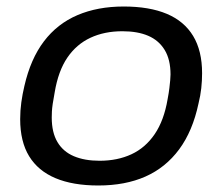

<svg xmlns="http://www.w3.org/2000/svg" viewBox="-20 -558 684 590"><path d="M282 12Q204 12 150.5 -10.5Q97 -33 69.5 -78Q42 -123 42 -192Q42 -218 45.5 -243.5Q49 -269 55 -294Q74 -377 115 -431Q156 -485 218 -511.5Q280 -538 360 -538Q439 -538 492.5 -515.5Q546 -493 573.5 -447.5Q601 -402 601 -333Q601 -310 598.5 -287Q596 -264 590 -240Q572 -155 530.5 -99Q489 -43 427 -15.5Q365 12 282 12ZM286 -64Q341 -64 384 -84Q427 -104 455.5 -146Q484 -188 495 -253Q499 -274 500.5 -287.5Q502 -301 503 -311Q504 -321 504 -329Q504 -375 486 -404.5Q468 -434 435.5 -448Q403 -462 356 -462Q301 -462 258 -442Q215 -422 187 -381Q159 -340 148 -274Q144 -253 142 -239Q140 -225 139.5 -215.5Q139 -206 139 -197Q139 -151 156.5 -121.5Q174 -92 207 -78Q240 -64 286 -64Z"/></svg>

Font: Archivo SemiExpanded
Style: Italic
Weight: 400
Width: 6
Italic angle: -10°
Designer: Hector Gatti
Foundry: Omnibus-Type
Version: Version 2.001